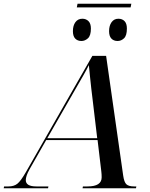

<svg xmlns="http://www.w3.org/2000/svg" viewBox="-81 -1015 811 1035"><path d="M627 -995 623 -975H333L337 -995ZM553 -794Q532 -794 519.5 -807Q507 -820 507 -847Q507 -877 520.5 -895.5Q534 -914 557 -914Q578 -914 590.5 -901Q603 -888 603 -861Q603 -823 587.5 -808.5Q572 -794 553 -794ZM358 -794Q337 -794 324.5 -807Q312 -820 312 -847Q312 -877 325.5 -895.5Q339 -914 363 -914Q383 -914 396 -901Q409 -888 409 -861Q409 -823 393 -808.5Q377 -794 358 -794ZM-61 0 -59 -10H-35Q-6 -10 12.5 -24.5Q31 -39 59 -88L417 -714H491L583 -69Q588 -33 600.5 -21.5Q613 -10 642 -10H654L652 0H364L366 -10H391Q467 -10 467 -59Q467 -67 466.5 -76Q466 -85 465 -92L445 -260H168L78 -102Q67 -82 62.5 -68Q58 -54 58 -44Q58 -10 115 -10H180L178 0ZM295 -481 174 -270H443L419 -472Q415 -502 411 -538.5Q407 -575 403.5 -608.5Q400 -642 398 -664Q388 -643 370 -611.5Q352 -580 332 -545.5Q312 -511 295 -481Z"/></svg>

Font: Noto Serif Display Medium
Style: Italic
Weight: 500
Italic angle: -12°
Designer: Monotype Design Team
Foundry: Monotype Imaging Inc.
Version: Version 2.009